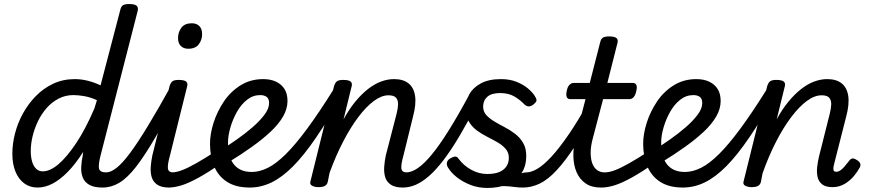

<svg xmlns="http://www.w3.org/2000/svg" viewBox="-20 -910 4306 949"><path d="M166 17Q128 17 100 -3.5Q72 -24 56.5 -61.5Q41 -99 41 -151Q41 -198 54 -249.5Q67 -301 93 -348.5Q119 -396 156.5 -434.5Q194 -473 242.5 -496Q291 -519 350 -519Q381 -519 413.5 -511Q446 -503 477 -488L574 -859Q578 -878 587.5 -884Q597 -890 618 -890Q647 -890 656 -881Q665 -872 660 -854L478 -145Q465 -95 469.5 -76.5Q474 -58 504 -58Q513 -58 517.5 -46.5Q522 -35 520.5 -20.5Q519 -6 511 5.5Q503 17 487 17Q444 17 420.5 3Q397 -11 388.5 -34Q380 -57 381.5 -85.5Q383 -114 389 -142L391 -159Q353 -99 314.5 -60Q276 -21 239 -2Q202 17 166 17ZM191 -63Q227 -63 268.5 -98Q310 -133 356.5 -202.5Q403 -272 447 -375L459 -415Q425 -430 395.5 -435Q366 -440 343 -440Q303 -440 269.5 -422.5Q236 -405 210.5 -376Q185 -347 167.5 -310.5Q150 -274 141 -236Q132 -198 132 -163Q132 -135 138.5 -112Q145 -89 158.5 -76Q172 -63 191 -63Z M487 17Q473 17 466 5.5Q459 -6 460.5 -20.5Q462 -35 473 -46.5Q484 -58 505 -58Q528 -58 557 -81Q586 -104 623.5 -154.5Q661 -205 712 -289Q763 -373 830 -494Q838 -508 852 -506.5Q866 -505 876 -495Q886 -485 878 -472Q805 -329 750 -234.5Q695 -140 652 -85Q609 -30 569.5 -6.5Q530 17 487 17Z M817 17Q778 17 757.5 3Q737 -11 730 -34Q723 -57 725 -85Q727 -113 733 -142L818 -484Q824 -503 833.5 -509Q843 -515 863 -515Q892 -515 901 -506Q910 -497 904 -479L821 -145Q807 -95 810 -76.5Q813 -58 835 -58Q849 -58 856 -46.5Q863 -35 861.5 -20.5Q860 -6 849 5.5Q838 17 817 17ZM910 -669Q888 -669 874 -682.5Q860 -696 860 -722Q860 -751 876.5 -773Q893 -795 928 -795Q951 -795 965 -781.5Q979 -768 979 -741Q979 -713 962.5 -691Q946 -669 910 -669Z M812 17Q798 17 791 5.5Q784 -6 785.5 -20.5Q787 -35 798 -46.5Q809 -58 830 -58Q851 -58 879 -68.5Q907 -79 948 -102Q989 -125 1049 -164Q1062 -173 1073 -168.5Q1084 -164 1089.5 -152Q1095 -140 1092.5 -126.5Q1090 -113 1075 -103Q1009 -58 961 -31.5Q913 -5 877.5 6Q842 17 812 17Z M1078 -172Q1111 -193 1151 -221Q1191 -249 1227 -280Q1263 -311 1286.5 -342Q1310 -373 1310 -400Q1310 -423 1297.5 -431.5Q1285 -440 1266 -440Q1230 -440 1200.5 -416.5Q1171 -393 1150.5 -356Q1130 -319 1118.5 -279Q1107 -239 1107 -206Q1107 -173 1113.5 -146Q1120 -119 1134 -100Q1148 -81 1170.5 -70.5Q1193 -60 1225 -60Q1239 -60 1245 -48.5Q1251 -37 1249 -21.5Q1247 -6 1238.5 5.5Q1230 17 1215 17Q1146 17 1102.5 -11Q1059 -39 1038.5 -88Q1018 -137 1018 -199Q1018 -248 1035.5 -303Q1053 -358 1086 -407.5Q1119 -457 1168.5 -488Q1218 -519 1281 -519Q1318 -519 1345 -506Q1372 -493 1386.5 -469.5Q1401 -446 1401 -411Q1401 -372 1379 -334Q1357 -296 1317.5 -259Q1278 -222 1225.5 -184.5Q1173 -147 1111 -109Z M1214 17Q1205 17 1201.5 5.5Q1198 -6 1199 -21.5Q1200 -37 1206.5 -48.5Q1213 -60 1224 -60Q1263 -60 1304 -80.5Q1345 -101 1392.5 -148Q1440 -195 1498 -273.5Q1556 -352 1628 -467Q1633 -476 1645.5 -472Q1658 -468 1668 -458.5Q1678 -449 1673 -440Q1602 -318 1542.5 -230.5Q1483 -143 1429 -88.5Q1375 -34 1322.5 -8.5Q1270 17 1214 17Z M1971 17Q1933 17 1912 3Q1891 -11 1884 -34Q1877 -57 1879 -85.5Q1881 -114 1887 -142L1940 -347Q1947 -374 1947.5 -394.5Q1948 -415 1937.5 -427Q1927 -439 1900 -439Q1866 -439 1828 -411Q1790 -383 1751.5 -332Q1713 -281 1676.5 -211Q1640 -141 1609 -56L1600 -11Q1597 2 1586.5 8.5Q1576 15 1553 15Q1536 15 1522.5 8Q1509 1 1515 -16L1631 -484Q1637 -503 1646.5 -509Q1656 -515 1676 -515Q1705 -515 1714 -506Q1723 -497 1717 -479L1678 -320Q1706 -371 1736.5 -408Q1767 -445 1799 -470Q1831 -495 1863.5 -507Q1896 -519 1928 -519Q1972 -519 1998.5 -498.5Q2025 -478 2031.5 -436.5Q2038 -395 2021 -332L1975 -145Q1961 -95 1964 -76.5Q1967 -58 1990 -58Q2004 -58 2010.5 -46.5Q2017 -35 2015.5 -20.5Q2014 -6 2003 5.5Q1992 17 1971 17Z M1971 17Q1957 17 1951.5 5.5Q1946 -6 1948.5 -20.5Q1951 -35 1961 -46.5Q1971 -58 1989 -58Q2014 -58 2045 -79Q2076 -100 2114 -146Q2152 -192 2198 -265.5Q2244 -339 2300 -443Q2308 -457 2321.5 -453.5Q2335 -450 2344.5 -437.5Q2354 -425 2346 -410Q2295 -312 2252.5 -240Q2210 -168 2172 -118.5Q2134 -69 2100 -39.5Q2066 -10 2034.5 3.5Q2003 17 1971 17Z M2439 -13Q2473 -27 2501.5 -37Q2530 -47 2551.5 -52.5Q2573 -58 2584 -58Q2593 -58 2595 -46.5Q2597 -35 2593.5 -20.5Q2590 -6 2582.5 5.5Q2575 17 2563 17Q2542 17 2521 14Q2500 11 2477 10Q2454 9 2423 15ZM2389 19Q2344 19 2305.5 4Q2267 -11 2238.5 -33.5Q2210 -56 2195 -81Q2188 -91 2188.5 -103Q2189 -115 2202 -125Q2216 -134 2227 -136Q2238 -138 2247 -125Q2271 -92 2309 -71Q2347 -50 2388 -50Q2423 -50 2446 -59Q2469 -68 2482 -86Q2495 -104 2495 -130Q2495 -156 2479.5 -174Q2464 -192 2440 -206Q2416 -220 2388 -234Q2360 -248 2336 -266Q2312 -284 2297 -310Q2282 -336 2282 -374Q2282 -412 2300 -444.5Q2318 -477 2357 -498Q2396 -519 2456 -519Q2499 -519 2532 -506Q2565 -493 2588 -474Q2611 -455 2623 -436Q2631 -424 2632 -415.5Q2633 -407 2616 -393Q2603 -384 2593.5 -384Q2584 -384 2573 -393Q2549 -418 2521 -434Q2493 -450 2452 -450Q2409 -450 2388.5 -431.5Q2368 -413 2368 -383Q2368 -359 2383 -342Q2398 -325 2422 -310.5Q2446 -296 2474 -281.5Q2502 -267 2526 -248.5Q2550 -230 2565.5 -204Q2581 -178 2581 -140Q2581 -86 2555.5 -51Q2530 -16 2487 1.5Q2444 19 2389 19Z M2565 17Q2551 17 2544 5.5Q2537 -6 2538.5 -20.5Q2540 -35 2551 -46.5Q2562 -58 2583 -58Q2606 -58 2636.5 -76Q2667 -94 2705.5 -135.5Q2744 -177 2792 -247Q2840 -317 2897 -421Q2905 -435 2919.5 -433.5Q2934 -432 2943 -422Q2952 -412 2945 -398Q2879 -275 2826.5 -194.5Q2774 -114 2730.5 -67.5Q2687 -21 2646.5 -2Q2606 17 2565 17Z M2949 17Q2904 17 2874.5 -3.5Q2845 -24 2830 -58.5Q2815 -93 2814 -138Q2813 -183 2825 -231L2874 -420H2798Q2786 -420 2781.5 -430Q2777 -440 2781 -460Q2785 -481 2794.5 -490.5Q2804 -500 2815 -500H2895L2946 -699Q2950 -718 2960 -724Q2970 -730 2990 -730Q3019 -730 3028 -721Q3037 -712 3031 -694L2982 -500H3108Q3120 -500 3125 -490.5Q3130 -481 3125 -460Q3121 -440 3112 -430Q3103 -420 3091 -420H2961L2910 -226Q2899 -185 2899.5 -153Q2900 -121 2908.5 -100Q2917 -79 2932.5 -68.5Q2948 -58 2968 -58Q2982 -58 2989 -46.5Q2996 -35 2994 -20.5Q2992 -6 2981 5.5Q2970 17 2949 17Z M2952 17Q2938 17 2931 5.5Q2924 -6 2925.5 -20.5Q2927 -35 2938 -46.5Q2949 -58 2970 -58Q2991 -58 3019 -68.5Q3047 -79 3088 -102Q3129 -125 3189 -164Q3202 -173 3213 -168.5Q3224 -164 3229.5 -152Q3235 -140 3232.5 -126.5Q3230 -113 3215 -103Q3149 -58 3101 -31.5Q3053 -5 3017.5 6Q2982 17 2952 17Z M3219 -172Q3252 -193 3292 -221Q3332 -249 3368 -280Q3404 -311 3427.5 -342Q3451 -373 3451 -400Q3451 -423 3438.5 -431.5Q3426 -440 3407 -440Q3371 -440 3341.5 -416.5Q3312 -393 3291.5 -356Q3271 -319 3259.5 -279Q3248 -239 3248 -206Q3248 -173 3254.5 -146Q3261 -119 3275 -100Q3289 -81 3311.5 -70.5Q3334 -60 3366 -60Q3380 -60 3386 -48.5Q3392 -37 3390 -21.5Q3388 -6 3379.5 5.5Q3371 17 3356 17Q3287 17 3243.5 -11Q3200 -39 3179.5 -88Q3159 -137 3159 -199Q3159 -248 3176.5 -303Q3194 -358 3227 -407.5Q3260 -457 3309.5 -488Q3359 -519 3422 -519Q3459 -519 3486 -506Q3513 -493 3527.5 -469.5Q3542 -446 3542 -411Q3542 -372 3520 -334Q3498 -296 3458.5 -259Q3419 -222 3366.5 -184.5Q3314 -147 3252 -109Z M3355 17Q3346 17 3342.5 5.5Q3339 -6 3340 -21.5Q3341 -37 3347.5 -48.5Q3354 -60 3365 -60Q3404 -60 3445 -80.5Q3486 -101 3533.5 -148Q3581 -195 3639 -273.5Q3697 -352 3769 -467Q3774 -476 3786.5 -472Q3799 -468 3809 -458.5Q3819 -449 3814 -440Q3743 -318 3683.5 -230.5Q3624 -143 3570 -88.5Q3516 -34 3463.5 -8.5Q3411 17 3355 17Z M4095 15Q4061 15 4043.5 1Q4026 -13 4021 -35.5Q4016 -58 4019 -84.5Q4022 -111 4028 -136L4081 -347Q4088 -374 4088.5 -394.5Q4089 -415 4078.5 -427Q4068 -439 4041 -439Q4006 -439 3968 -411Q3930 -383 3891 -331.5Q3852 -280 3815.5 -209Q3779 -138 3749 -53L3741 -11Q3738 2 3727.5 8.5Q3717 15 3694 15Q3677 15 3663.5 8Q3650 1 3656 -16L3772 -484Q3778 -503 3787.5 -509Q3797 -515 3817 -515Q3846 -515 3855 -506Q3864 -497 3858 -479L3819 -320Q3846 -370 3877 -407.5Q3908 -445 3940 -470Q3972 -495 4004.5 -507Q4037 -519 4069 -519Q4113 -519 4139.5 -498.5Q4166 -478 4172.5 -436.5Q4179 -395 4162 -332L4104 -104Q4099 -86 4099 -76.5Q4099 -67 4103 -64Q4107 -61 4113 -61Q4123 -61 4132.5 -67Q4142 -73 4153 -85.5Q4164 -98 4177 -115Q4184 -125 4192 -126.5Q4200 -128 4212 -121Q4228 -112 4231.5 -102.5Q4235 -93 4230 -83Q4220 -64 4201.5 -41Q4183 -18 4155.5 -1.5Q4128 15 4095 15Z"/></svg>

Font: Playwrite IS
Style: Regular
Weight: 400
Designer: Veronika Burian, José Scaglione
Foundry: TypeTogether
Version: Version 1.002